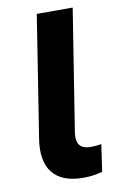

<svg xmlns="http://www.w3.org/2000/svg" viewBox="-83 -752 506 811"><g transform="rotate(-10 170.0 -347.0)"><path d="M209 11Q117 11 77 -39Q37 -89 52 -184L134 -705H288L206 -187Q202 -162 206.5 -145Q211 -128 225 -120Q239 -112 261 -112Q273 -112 284 -113Q295 -114 307 -116L290 0Q271 5 251 8Q231 11 209 11Z"/></g></svg>

Font: Nunito Sans 11pt ExtraBold
Style: Italic
Weight: 800
Italic angle: -9°
Version: Version 3.101;gftools[0.9.27]